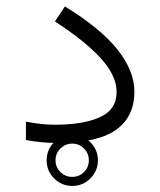

<svg xmlns="http://www.w3.org/2000/svg" viewBox="-20 -456 510 611"><path d="M128.4 54.2Q128.4 20.5 152.3 -3.4Q176.3 -27.3 210 -27.3Q243.7 -27.3 267.6 -3.4Q291.5 20.5 291.5 54.2Q291.5 87.9 267.6 111.8Q243.7 135.7 210 135.7Q176.3 135.7 152.3 111.8Q128.4 87.9 128.4 54.2ZM156.7 54.2Q156.7 76.2 172.4 91.6Q188 106.9 210 106.9Q231.9 106.9 247.3 91.6Q262.7 76.2 262.7 54.2Q262.7 32.2 247.3 16.6Q231.9 1 210 1Q188 1 172.4 16.6Q156.7 32.2 156.7 54.2ZM62.5 -68.8Q88.4 -64 111.1 -61.5Q133.8 -59.1 154.8 -59.1Q244.6 -59.1 297.9 -83Q351.1 -106.9 351.1 -163.1Q351.1 -215.8 299.8 -271.5Q248.5 -327.1 154.8 -387.7L186.5 -435.5Q299.8 -366.2 353.8 -298.3Q407.7 -230.5 407.7 -164.6Q407.7 -84.5 349.1 -42.7Q290.5 -1 161.1 -1Q134.8 -1 109.6 -3.7Q84.5 -6.3 62.5 -10.3Z"/></svg>

Font: Vazir Thin
Style: Thin
Weight: 100
Designer: Saber Rastikerdar
Foundry: Saber Rastikerdar
Version: Version 30.0.0